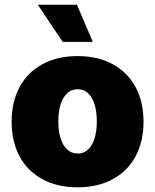

<svg xmlns="http://www.w3.org/2000/svg" viewBox="-20 -793 665 823"><path d="M464.1 -25.4Q399.9 9.9 312.5 9.9Q225.1 9.9 160.9 -25.4Q96.6 -60.7 63.2 -124.1Q29.8 -187.5 29.8 -271.3Q29.8 -355.1 63.2 -418.5Q96.6 -481.9 160.9 -517.2Q225.1 -552.6 312.5 -552.6Q399.9 -552.6 464.1 -517.2Q528.4 -481.9 561.8 -418.5Q595.2 -355.1 595.2 -271.3Q595.2 -187.5 561.8 -124.1Q528.4 -60.7 464.1 -25.4ZM313.9 -134.9Q351.2 -134.9 373 -171.9Q394.9 -208.8 394.9 -272.7Q394.9 -336.6 373 -373.6Q351.2 -410.5 313.9 -410.5Q274.5 -410.5 252.3 -373.8Q230.1 -337 230.1 -272.7Q230.1 -208.5 252.3 -171.7Q274.5 -134.9 313.9 -134.9ZM248.6 -613.6 142 -772.7H309.7L377.8 -613.6Z"/></svg>

Font: Karasuma Gothic
Style: Black
Weight: 900
Designer: Rasmus Andersson / Ryoko Nishizuka
Foundry: Genbu
Version: Version 1.00